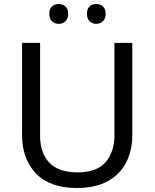

<svg xmlns="http://www.w3.org/2000/svg" viewBox="-20 -928 771 958"><path d="M640 -252Q640 -178 610 -118.5Q580 -59 518.5 -24.5Q457 10 362 10Q229 10 159.5 -62.5Q90 -135 90 -254V-714H180V-251Q180 -164 226.5 -116Q273 -68 367 -68Q464 -68 507.5 -119.5Q551 -171 551 -252V-714H640ZM226 -859Q226 -885 240 -896.5Q254 -908 273 -908Q292 -908 306 -896.5Q320 -885 320 -859Q320 -834 306 -821.5Q292 -809 273 -809Q254 -809 240 -821.5Q226 -834 226 -859ZM414 -859Q414 -885 427.5 -896.5Q441 -908 460 -908Q479 -908 493 -896.5Q507 -885 507 -859Q507 -834 493 -821.5Q479 -809 460 -809Q441 -809 427.5 -821.5Q414 -834 414 -859Z"/></svg>

Font: Noto Sans Rejang
Style: Regular
Weight: 400
Designer: Monotype Design Team
Foundry: Monotype Imaging Inc.
Version: Version 2.001; ttfautohint (v1.8.4.7-5d5b)